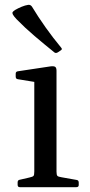

<svg xmlns="http://www.w3.org/2000/svg" viewBox="-20 -775 373 795"><path d="M122 0V-317H214V0ZM62 0Q53 0 53 -10V-20Q53 -30 63 -31L102 -40Q116 -43 119 -47Q122 -51 122 -65V-180H214V-64Q214 -51 217.5 -47Q221 -43 235 -41L297 -30Q306 -29 306 -19V-9Q306 0 296 0ZM122 -317V-463L140 -433L54 -447Q45 -448 45 -458V-470Q45 -479 55 -480L188 -500Q202 -502 208 -498.5Q214 -495 214 -482V-317ZM219 -558Q210 -553 204 -559Q163 -592 123 -626Q83 -660 48 -696Q37 -708 33.5 -714.5Q30 -721 32.5 -725Q35 -729 43 -734Q55 -741 69.5 -747Q84 -753 97 -755Q106 -756 112 -748Q138 -705 168.5 -662Q199 -619 233 -578Q240 -571 231 -566Z"/></svg>

Font: Hahmlet
Style: Regular
Weight: 400
Designer: Minjoo Ham & Mark Frömberg
Foundry: hypertype
Version: Version 1.002